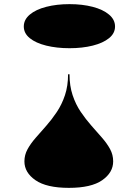

<svg xmlns="http://www.w3.org/2000/svg" viewBox="-20 -693 664 928"><path d="M313 215Q205 215 151.5 178Q98 141 98 87Q98 56 113 28.5Q128 1 152.5 -27Q177 -55 203.5 -85Q230 -115 254.5 -151.5Q279 -188 294 -233Q309 -278 309 -334H316Q316 -278 331 -233Q346 -188 370.5 -152Q395 -116 421.5 -86Q448 -56 472.5 -28Q497 0 512 27.5Q527 55 527 87Q527 141 474 178Q421 215 313 215ZM316 -673Q378 -673 428 -660Q478 -647 507 -622.5Q536 -598 536 -565Q536 -532 507 -508.5Q478 -485 428 -472.5Q378 -460 316 -460Q254 -460 203.5 -472.5Q153 -485 124 -508.5Q95 -532 95 -565Q95 -598 124 -622.5Q153 -647 203.5 -660Q254 -673 316 -673Z"/></svg>

Font: Kalnia Expanded SemiBold
Style: Regular
Weight: 600
Width: 7
Designer: Frida Medrano
Foundry: Frida Medrano
Version: Version 1.105